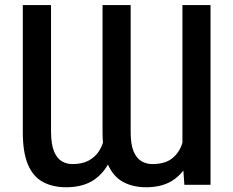

<svg xmlns="http://www.w3.org/2000/svg" viewBox="-20 -748 944 777"><path d="M718.3 -110.4V-727.5H832V0H726.1ZM729 -246.1 774.4 -247.1Q774.4 -173.3 753.2 -115.2Q731.9 -57.1 687.3 -23.7Q642.6 9.8 571.3 9.8Q518.6 9.8 479 -11.2Q439.5 -32.2 417.2 -81.1Q395 -129.9 395 -213.4V-727.5H508.8V-213.4Q508.8 -162.6 521 -134.5Q533.2 -106.4 553.2 -95.2Q573.2 -84 596.2 -84Q647 -84 675.8 -106.4Q704.6 -128.9 716.8 -165.8Q729 -202.6 729 -246.1ZM407.2 -246.1 453.1 -247.1Q453.6 -172.9 431.9 -114.7Q410.2 -56.6 365 -23.4Q319.8 9.8 247.6 9.8Q193.4 9.8 153.8 -11.5Q114.3 -32.7 93.3 -81.5Q72.3 -130.4 72.3 -213.4V-727.5H186.5V-213.4Q187 -162.6 199 -134.5Q210.9 -106.4 230.5 -95.2Q250 -84 272.5 -84Q312.5 -84 338.6 -98.1Q364.7 -112.3 379.9 -135.3Q395 -158.2 401.1 -187.3Q407.2 -216.3 407.2 -246.1Z"/></svg>

Font: Inter 24pt Medium
Style: Regular
Weight: 500
Designer: Rasmus Andersson
Foundry: rsms
Version: Version 4.001;git-66647c0bb